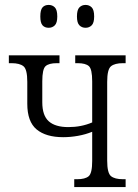

<svg xmlns="http://www.w3.org/2000/svg" viewBox="-20 -761 561 781"><path d="M328 -648Q313 -648 303 -658Q293 -668 293 -694Q293 -721 303 -731Q313 -741 328 -741Q343 -741 353 -731Q363 -721 363 -694Q363 -668 353 -658Q343 -648 328 -648ZM178 -648Q162 -648 153 -658Q144 -668 144 -694Q144 -721 153 -731Q162 -741 178 -741Q193 -741 203 -731Q213 -721 213 -694Q213 -668 203 -658Q193 -648 178 -648ZM282 0V-32H294Q326 -32 340.5 -44Q355 -56 355 -106V-225Q328 -214 297.5 -208.5Q267 -203 237 -203Q167 -203 129 -234.5Q91 -266 91 -339V-428Q91 -479 75.5 -491.5Q60 -504 27 -504H16V-536H222V-504H211Q179 -504 165.5 -492Q152 -480 152 -430V-345Q152 -291 178.5 -267.5Q205 -244 258 -244Q311 -244 355 -263V-430Q355 -480 341.5 -492Q328 -504 296 -504H286V-536H491V-504H480Q447 -504 431.5 -491.5Q416 -479 416 -428V-108Q416 -57 431.5 -44.5Q447 -32 480 -32H491V0Z"/></svg>

Font: Noto Serif Condensed Light
Style: Regular
Weight: 300
Width: 3
Designer: Monotype Design Team
Foundry: Monotype Imaging Inc.
Version: Version 2.013